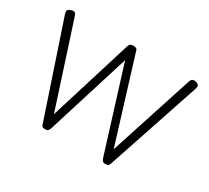

<svg xmlns="http://www.w3.org/2000/svg" viewBox="-136 -913 1243 1142"><g transform="rotate(30 485.5 -341.5)"><path d="M278 6Q269 6 263.5 4Q258 2 255 -2.5Q252 -7 250 -15L38 -647Q33 -662 36.5 -670.5Q40 -679 56 -684Q67 -688 74 -687.5Q81 -687 86 -682Q91 -677 94 -667L279 -98L454 -664Q457 -673 460.5 -678Q464 -683 470 -685Q476 -687 484 -687Q494 -687 500 -685Q506 -683 509.5 -679.5Q513 -676 514 -669L691 -95L876 -665Q880 -677 885 -682.5Q890 -688 898 -689Q906 -690 917 -686Q927 -683 931.5 -678.5Q936 -674 936 -666.5Q936 -659 932 -647L720 -14Q718 -7 714.5 -2.5Q711 2 705.5 4Q700 6 692 6Q684 6 678.5 4Q673 2 669.5 -3.5Q666 -9 663 -17L485 -588L307 -17Q304 -9 300.5 -3.5Q297 2 291.5 4Q286 6 278 6Z"/></g></svg>

Font: Fredoka Light
Style: Regular
Weight: 300
Designer: Ben Nathan
Foundry: Milena B. Brandão, Ben Nathan
Version: Version 2.001